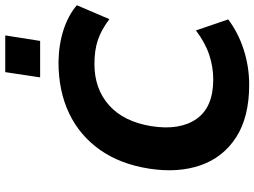

<svg xmlns="http://www.w3.org/2000/svg" viewBox="-139 -820 970 732"><g transform="rotate(-90 346.0 -454.0)"><path d="M389 11Q266 11 189 -38.5Q112 -88 82 -174Q52 -260 69 -370Q86 -480 140.5 -557.5Q195 -635 280 -675.5Q365 -716 475 -716Q543 -715 599 -696.5Q655 -678 692 -646L639 -522Q598 -553 559 -566Q520 -579 468 -579Q373 -579 310.5 -523Q248 -467 231 -362Q214 -254 258.5 -190Q303 -126 409 -126Q456 -126 502 -141Q548 -156 596 -192L638 -69Q588 -31 523 -10Q458 11 389 11ZM417 -786 437 -919H577L556 -786Z"/></g></svg>

Font: Mulish ExtraBold
Style: Italic
Weight: 800
Italic angle: -9°
Designer: Vernon Adams
Foundry: Vernon Adams
Version: Version 3.603; ttfautohint (v1.8.3)